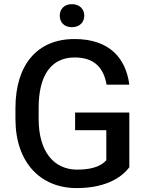

<svg xmlns="http://www.w3.org/2000/svg" viewBox="-20 -912 721 941"><path d="M613.8 -360.4H348.1V-273.9H501V-126.5C483.4 -107.4 448.2 -80.6 358.9 -80.6C242.2 -80.6 169.4 -170.9 169.4 -329.1V-382.8C169.4 -538.6 227.5 -630.4 346.2 -630.4C448.2 -630.4 489.3 -572.8 502.4 -497.1H613.8C596.7 -627.4 516.1 -720.7 345.2 -720.7C163.6 -720.7 55.7 -596.2 55.7 -381.8V-329.1C55.7 -114.7 179.2 9.8 355.5 9.8C512.2 9.8 584.5 -52.7 613.8 -92.3ZM272.9 -835.4C272.9 -803.2 293.9 -778.8 332.5 -778.8C370.6 -778.8 393.1 -803.2 393.1 -835.4C393.1 -866.7 370.6 -891.6 332.5 -891.6C293.9 -891.6 272.9 -866.7 272.9 -835.4Z"/></svg>

Font: Bert Sans Medium
Style: Regular
Weight: 500
Designer: Christian Robertson (Google), Cristiano Sobral
Foundry: Google, Cristiano Sobral
Version: Version 3.101